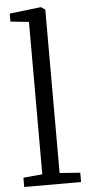

<svg xmlns="http://www.w3.org/2000/svg" viewBox="-57 -852 414 885"><g transform="rotate(-5 150.0 -409.5)"><path d="M106.5 -51V-756L21.5 -765V-802L166.5 -819H167.5L186.5 -806V-50L281.5 -43V0H18.5V-43Z"/></g></svg>

Font: Merriweather 7pt Light
Style: Regular
Weight: 300
Designer: Eben Sorkin
Foundry: Eben Sorkin
Version: Version 2.200;gftools[0.9.31]